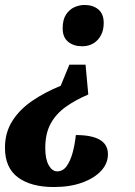

<svg xmlns="http://www.w3.org/2000/svg" viewBox="-29 -560 544 772"><path d="M315 -300 326 -180Q274 -158 235 -130Q196 -102 174.5 -62.5Q153 -23 153 35Q153 80 167 104.5Q181 129 201 129Q224 129 239 108Q254 87 263 54Q272 21 276 -17Q405 -17 405 60Q405 97 378 126.5Q351 156 302 174Q253 192 187 192Q96 192 43.5 153.5Q-9 115 -9 34Q-9 -27 20.5 -73.5Q50 -120 100.5 -154.5Q151 -189 215 -215L250 -300ZM311 -540Q345 -540 366.5 -522Q388 -504 388 -468Q388 -426 364 -400Q340 -374 301 -374Q267 -374 245 -392Q223 -410 223 -446Q223 -481 236.5 -501.5Q250 -522 270 -531Q290 -540 311 -540Z"/></svg>

Font: Noto Serif Tamil Condensed ExtraBold
Style: Italic
Weight: 800
Width: 3
Italic angle: -12°
Designer: Indian Type Foundry, Tom Grace, and the Monotype Design Team
Foundry: Monotype Imaging Inc.
Version: Version 2.003; ttfautohint (v1.8.4.7-5d5b)